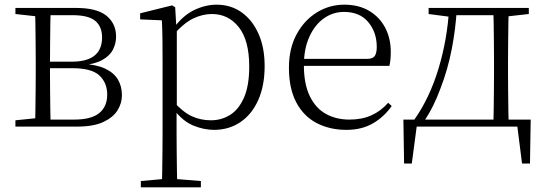

<svg xmlns="http://www.w3.org/2000/svg" viewBox="-20 -542 2332 822"><path d="M46 0V-27L155 -38L163 -30H297Q371 -30 405 -58Q439 -86 439 -137Q439 -187 406 -218.5Q373 -250 290 -250H163V-278H288Q417 -278 417 -382Q417 -428 388 -452.5Q359 -477 291 -477H163L155 -470L46 -482V-508H306Q395 -508 436 -474.5Q477 -441 477 -385Q477 -356 463.5 -329.5Q450 -303 417.5 -285Q385 -267 328 -262L331 -269Q392 -266 429.5 -248.5Q467 -231 484.5 -202Q502 -173 502 -134Q502 -100 483 -69.5Q464 -39 422 -19.5Q380 0 310 0ZM130 0Q131 -24 131.5 -64.5Q132 -105 132.5 -148.5Q133 -192 133 -226V-283Q133 -316 132.5 -359.5Q132 -403 131.5 -443.5Q131 -484 130 -508H197Q196 -484 195.5 -443Q195 -402 194.5 -355Q194 -308 194 -267V-226Q194 -192 194.5 -148.5Q195 -105 195.5 -64.5Q196 -24 197 0Z M583 260V233L695 223H716L840 233V260ZM673 260Q674 229 674.5 189.5Q675 150 675.5 108.5Q676 67 676 32V-278Q676 -330 675.5 -374Q675 -418 673 -455L580 -459V-485L717 -519L730 -511L735 -425L737 -420V-80L736 -71V32Q736 66 736.5 107.5Q737 149 737.5 189Q738 229 739 260ZM896 14Q853 14 807.5 -4.5Q762 -23 723 -75H710L722 -108Q763 -62 801 -44.5Q839 -27 883 -27Q928 -27 965 -50Q1002 -73 1024.5 -124Q1047 -175 1047 -257Q1047 -369 1002.5 -425.5Q958 -482 887 -482Q847 -482 806.5 -462.5Q766 -443 719 -389L710 -420H722Q762 -475 810.5 -498.5Q859 -522 907 -522Q968 -522 1014 -489.5Q1060 -457 1086.5 -398Q1113 -339 1113 -259Q1113 -175 1085.5 -113.5Q1058 -52 1009 -19Q960 14 896 14Z M1463 14Q1392 14 1336 -15Q1280 -44 1248.5 -103.5Q1217 -163 1217 -252Q1217 -334 1249.5 -394.5Q1282 -455 1336 -488.5Q1390 -522 1454 -522Q1516 -522 1560.5 -495.5Q1605 -469 1629 -423.5Q1653 -378 1653 -320Q1653 -283 1647 -260H1247V-290H1552Q1576 -290 1584.5 -302.5Q1593 -315 1593 -341Q1593 -404 1556.5 -447.5Q1520 -491 1453 -491Q1405 -491 1366 -463Q1327 -435 1304 -383.5Q1281 -332 1281 -263Q1281 -183 1306 -131Q1331 -79 1375 -54.5Q1419 -30 1476 -30Q1529 -30 1569.5 -48Q1610 -66 1642 -102L1657 -88Q1624 -41 1576 -13.5Q1528 14 1463 14Z M2219 0H1741L1767 -23L1743 158H1710L1707 -30H2252L2249 158H2215L2192 -23ZM2092 0Q2093 -24 2093.5 -64.5Q2094 -105 2094.5 -148.5Q2095 -192 2095 -226V-283Q2095 -316 2094.5 -359.5Q2094 -403 2093.5 -443.5Q2093 -484 2092 -508H2158Q2157 -484 2156.5 -443.5Q2156 -403 2155.5 -359.5Q2155 -316 2155 -283V-226Q2155 -192 2155.5 -148.5Q2156 -105 2156.5 -64.5Q2157 -24 2158 0ZM1815 -482V-508H1917V-470H1907ZM2125 -470V-508H2244V-482L2136 -470ZM1754 -30Q1819 -122 1857 -247Q1895 -372 1903 -508H1936Q1931 -419 1914 -331.5Q1897 -244 1866 -164Q1852 -125 1833.5 -88Q1815 -51 1792 -18V-6ZM1917 -477V-508H2127V-477Z"/></svg>

Font: Noto Serif HK
Style: Regular
Weight: 200
Designer: Ryoko NISHIZUKA 西塚涼子 (kana & ideographs); Frank Grießhammer (Latin, Greek & Cyrillic); Wenlong ZHANG 张文龙 (bopomofo); San
Foundry: Adobe
Version: Version 2.001;hotconv 1.1.0;makeotfexe 2.6.0